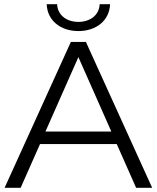

<svg xmlns="http://www.w3.org/2000/svg" viewBox="-20 -901 753 921"><path d="M2 0H79L172 -210H540L633 0H710L392 -700H320ZM356 -752C440 -752 505 -801 508 -881H458C456 -828 412 -796 356 -796C300 -796 256 -828 254 -881H204C207 -801 272 -752 356 -752ZM198 -270 356 -627 514 -270Z"/></svg>

Font: Chess Sans
Style: Regular
Weight: 400
Designer: Wolf Bōese
Foundry: Wolf Bōese
Version: Version 7.223;Glyphs 3.3 (3306)